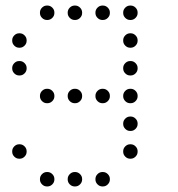

<svg xmlns="http://www.w3.org/2000/svg" viewBox="-20 -496 640 692"><path d="M149 -476Q139 -476 131.5 -468.5Q124 -461 124 -451V-449Q124 -439 131.5 -431.5Q139 -424 149 -424H151Q161 -424 168.5 -431.5Q176 -439 176 -449V-451Q176 -461 168.5 -468.5Q161 -476 151 -476ZM249 -476Q239 -476 231.5 -468.5Q224 -461 224 -451V-449Q224 -439 231.5 -431.5Q239 -424 249 -424H251Q261 -424 268.5 -431.5Q276 -439 276 -449V-451Q276 -461 268.5 -468.5Q261 -476 251 -476ZM349 -476Q339 -476 331.5 -468.5Q324 -461 324 -451V-449Q324 -439 331.5 -431.5Q339 -424 349 -424H351Q361 -424 368.5 -431.5Q376 -439 376 -449V-451Q376 -461 368.5 -468.5Q361 -476 351 -476ZM449 -476Q439 -476 431.5 -468.5Q424 -461 424 -451V-449Q424 -439 431.5 -431.5Q439 -424 449 -424H451Q461 -424 468.5 -431.5Q476 -439 476 -449V-451Q476 -461 468.5 -468.5Q461 -476 451 -476ZM49 -376Q39 -376 31.5 -368.5Q24 -361 24 -351V-349Q24 -339 31.5 -331.5Q39 -324 49 -324H51Q61 -324 68.5 -331.5Q76 -339 76 -349V-351Q76 -361 68.5 -368.5Q61 -376 51 -376ZM449 -376Q439 -376 431.5 -368.5Q424 -361 424 -351V-349Q424 -339 431.5 -331.5Q439 -324 449 -324H451Q461 -324 468.5 -331.5Q476 -339 476 -349V-351Q476 -361 468.5 -368.5Q461 -376 451 -376ZM49 -276Q39 -276 31.5 -268.5Q24 -261 24 -251V-249Q24 -239 31.5 -231.5Q39 -224 49 -224H51Q61 -224 68.5 -231.5Q76 -239 76 -249V-251Q76 -261 68.5 -268.5Q61 -276 51 -276ZM449 -276Q439 -276 431.5 -268.5Q424 -261 424 -251V-249Q424 -239 431.5 -231.5Q439 -224 449 -224H451Q461 -224 468.5 -231.5Q476 -239 476 -249V-251Q476 -261 468.5 -268.5Q461 -276 451 -276ZM149 -176Q139 -176 131.5 -168.5Q124 -161 124 -151V-149Q124 -139 131.5 -131.5Q139 -124 149 -124H151Q161 -124 168.5 -131.5Q176 -139 176 -149V-151Q176 -161 168.5 -168.5Q161 -176 151 -176ZM249 -176Q239 -176 231.5 -168.5Q224 -161 224 -151V-149Q224 -139 231.5 -131.5Q239 -124 249 -124H251Q261 -124 268.5 -131.5Q276 -139 276 -149V-151Q276 -161 268.5 -168.5Q261 -176 251 -176ZM349 -176Q339 -176 331.5 -168.5Q324 -161 324 -151V-149Q324 -139 331.5 -131.5Q339 -124 349 -124H351Q361 -124 368.5 -131.5Q376 -139 376 -149V-151Q376 -161 368.5 -168.5Q361 -176 351 -176ZM449 -176Q439 -176 431.5 -168.5Q424 -161 424 -151V-149Q424 -139 431.5 -131.5Q439 -124 449 -124H451Q461 -124 468.5 -131.5Q476 -139 476 -149V-151Q476 -161 468.5 -168.5Q461 -176 451 -176ZM449 -76Q439 -76 431.5 -68.5Q424 -61 424 -51V-49Q424 -39 431.5 -31.5Q439 -24 449 -24H451Q461 -24 468.5 -31.5Q476 -39 476 -49V-51Q476 -61 468.5 -68.5Q461 -76 451 -76ZM49 24Q39 24 31.5 31.5Q24 39 24 49V51Q24 61 31.5 68.5Q39 76 49 76H51Q61 76 68.5 68.5Q76 61 76 51V49Q76 39 68.5 31.5Q61 24 51 24ZM449 24Q439 24 431.5 31.5Q424 39 424 49V51Q424 61 431.5 68.5Q439 76 449 76H451Q461 76 468.5 68.5Q476 61 476 51V49Q476 39 468.5 31.5Q461 24 451 24ZM149 124Q139 124 131.5 131.5Q124 139 124 149V151Q124 161 131.5 168.5Q139 176 149 176H151Q161 176 168.5 168.5Q176 161 176 151V149Q176 139 168.5 131.5Q161 124 151 124ZM249 124Q239 124 231.5 131.5Q224 139 224 149V151Q224 161 231.5 168.5Q239 176 249 176H251Q261 176 268.5 168.5Q276 161 276 151V149Q276 139 268.5 131.5Q261 124 251 124ZM349 124Q339 124 331.5 131.5Q324 139 324 149V151Q324 161 331.5 168.5Q339 176 349 176H351Q361 176 368.5 168.5Q376 161 376 151V149Q376 139 368.5 131.5Q361 124 351 124Z"/></svg>

Font: Doto Rounded
Style: Regular
Weight: 400
Monospace: yes
Version: Version 1.000